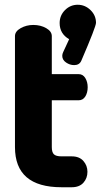

<svg xmlns="http://www.w3.org/2000/svg" viewBox="-20 -788 424 808"><path d="M198 -366V-169Q198 -147 207 -138.5Q216 -130 239 -130H282Q314 -130 331 -110.5Q348 -91 348 -65Q348 -38 331 -19Q314 0 282 0H239Q43 0 43 -169V-636Q43 -656 67 -669.5Q91 -683 120 -683Q151 -683 174.5 -669.5Q198 -656 198 -636V-476H311Q329 -476 339 -459.5Q349 -443 349 -421Q349 -398 339 -382Q329 -366 311 -366ZM384 -692Q384 -676 322 -532Q314 -514 292 -514Q274 -514 258 -525Q242 -536 242 -553Q242 -561 246 -569L271 -623Q231 -646 231 -691Q231 -723 253.5 -745.5Q276 -768 307 -768Q338 -768 361 -745.5Q384 -723 384 -692Z"/></svg>

Font: Dosis
Style: ExtraBold
Weight: 800
Designer: EdgarTolentino, PabloImpallari, IginoMarini
Foundry: EdgarTolentino, PabloImpallari, IginoMarini
Version: Version 1.007